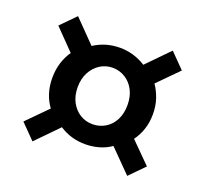

<svg xmlns="http://www.w3.org/2000/svg" viewBox="-95 -699 791 739"><g transform="rotate(20 300.0 -329.5)"><path d="M106 -73 47 -133 129 -216Q112 -239 103 -267.5Q94 -296 94 -329Q94 -363 103 -391.5Q112 -420 128 -443L47 -526L106 -586L194 -496Q242 -527 300 -527Q357 -527 406 -496L494 -586L553 -526L471 -443Q487 -420 496.5 -391.5Q506 -363 506 -329Q506 -296 496.5 -267.5Q487 -239 470 -216L553 -133L494 -73L405 -163Q382 -147 355 -139.5Q328 -132 300 -132Q241 -132 194 -163ZM300 -214Q328 -214 351.5 -228Q375 -242 388.5 -268Q402 -294 402 -329Q402 -364 388.5 -390Q375 -416 351.5 -430.5Q328 -445 300 -445Q272 -445 249 -430.5Q226 -416 212 -390Q198 -364 198 -329Q198 -294 212 -268Q226 -242 249 -228Q272 -214 300 -214Z"/></g></svg>

Font: Source Code Pro ExtraLight SemiBold
Style: Regular
Weight: 600
Monospace: yes
Version: Version 1.018;hotconv 1.0.116;makeotfexe 2.5.65601